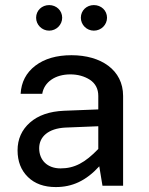

<svg xmlns="http://www.w3.org/2000/svg" viewBox="-20 -738 592 763"><path d="M469.2 -356.9C469.2 -460 381.3 -518.6 264.2 -518.6C205.1 -518.6 157.2 -504.9 120.6 -477.1C84 -449.2 64.5 -411.6 62 -365.2H147.9C155.3 -411.6 199.2 -442.4 259.3 -442.4C289.1 -442.4 315.4 -435.1 337.4 -420.9C359.4 -406.2 370.6 -384.8 370.6 -356.9V-303.2L234.9 -297.9C176.8 -295.4 131.8 -279.8 99.1 -251C66.4 -222.2 49.8 -185.1 49.8 -140.6C49.8 -96.7 63.5 -61.5 90.8 -34.7C118.2 -7.8 155.3 5.4 201.7 5.4C266.6 5.4 321.3 -19 374.5 -77.1L387.2 0H469.2ZM135.7 -148.9C135.7 -195.3 172.9 -227.5 239.3 -231L370.6 -236.3V-146C317.9 -91.3 275.9 -68.8 220.7 -68.8C168 -68.8 135.7 -101.6 135.7 -148.9ZM123.5 -667.5C123.5 -639.6 146.5 -616.2 175.3 -616.2C204.1 -616.2 227.1 -639.6 227.1 -667.5C227.1 -696.3 204.1 -717.8 175.3 -717.8C146.5 -717.8 123.5 -696.3 123.5 -667.5ZM301.3 -667.5C301.3 -639.6 324.2 -616.2 353 -616.2C382.3 -616.2 405.3 -639.6 405.3 -667.5C405.3 -696.3 382.3 -717.8 353 -717.8C324.2 -717.8 301.3 -696.3 301.3 -667.5Z"/></svg>

Font: Estedad Medium
Style: Regular
Weight: 500
Designer: Amin Abedi
Version: Version 7.3